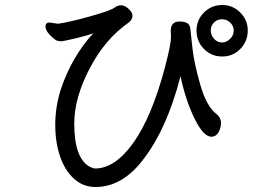

<svg xmlns="http://www.w3.org/2000/svg" viewBox="-20 -735 1040 768"><path d="M915 -613Q915 -631 901 -644.5Q887 -658 868 -658Q849 -658 836 -645Q823 -632 823 -613Q823 -594 836.5 -579.5Q850 -565 868 -565Q886 -565 900.5 -579.5Q915 -594 915 -613ZM362 13Q312 13 275.5 -20.5Q239 -54 220 -110Q201 -166 201 -236Q201 -305 222 -374Q266 -507 353 -602Q327 -592 280 -581Q233 -570 224 -570Q214 -570 204 -574Q162 -605 162 -629Q162 -645 178 -645L212 -640Q256 -646 342 -670Q428 -694 442 -707Q452 -714 465 -714Q478 -714 494 -700Q510 -686 510 -672Q510 -657 495 -645Q400 -579 338.5 -461Q277 -343 277 -241Q277 -102 339 -68Q353 -61 360 -61Q440 -61 513.5 -164Q587 -267 640 -466Q664 -559 664 -586L663 -612Q663 -649 698 -649Q718 -649 729 -642.5Q740 -636 741.5 -618.5Q743 -601 750 -540.5Q757 -480 781 -396.5Q805 -313 842 -282Q864 -266 864 -244Q864 -222 853.5 -205Q843 -188 826 -188Q794 -188 758.5 -260Q723 -332 702 -430Q647 -216 549 -92Q467 13 362 13ZM869 -509Q825 -509 795.5 -539.5Q766 -570 766 -613Q766 -655 796 -685Q826 -715 869 -715Q911 -715 941 -685Q971 -655 971 -613Q971 -570 941.5 -539.5Q912 -509 869 -509Z"/></svg>

Font: ToneOZ-Pinyin-WenKai-Medium
Style: Medium
Weight: 700
Designer: Fontworks Inc.
Foundry: ToneOZ
Version: Version 0.240331